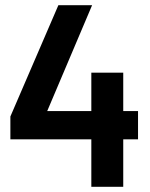

<svg xmlns="http://www.w3.org/2000/svg" viewBox="-20 -720 578 740"><path d="M20 -183H332V0H455V-183H512V-292H455V-440H332V-292H162L335 -700H205L20 -271Z"/></svg>

Font: Vanilla Cream
Style: Bold
Weight: 700
Designer: Jeremy Tribby, Jinavaṁso
Foundry: Tribby Type
Version: Version 1.422;Glyphs 3.1.2 (3151)